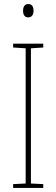

<svg xmlns="http://www.w3.org/2000/svg" viewBox="-20 -930 278 950"><path d="M120 -910C100 -910 94 -893 94 -877C94 -859 101 -844 119 -844C138 -844 146 -858 146 -877C146 -893 141 -910 120 -910ZM194 0V-19L133 -22V-691L194 -695V-714H45V-695L107 -691V-22L45 -19V0Z"/></svg>

Font: Noto Sans Hebrew Condensed Thin
Style: Regular
Weight: 100
Width: 3
Designer: Monotype Design Team
Foundry: Monotype Imaging Inc.
Version: Version 2.004